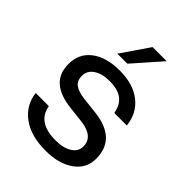

<svg xmlns="http://www.w3.org/2000/svg" viewBox="-205 -802 915 915"><g transform="rotate(45 252.0 -345.0)"><path d="M373.5 -700.5 249.5 -559.5H182L278.5 -700.5ZM291 -209.5 208 -219Q131 -227.5 91.5 -262Q52 -296.5 52 -361.5Q52 -430.5 104.5 -470.8Q157 -511 248 -511Q338 -511 393 -467.8Q448 -424.5 456 -349.5H371.5Q363.5 -396.5 333.5 -419Q303.5 -441.5 248 -441.5Q198 -441.5 167.5 -420.8Q137 -400 137 -366Q137 -332.5 158.2 -317Q179.5 -301.5 222 -296L307 -286.5Q465 -268 465 -134Q465 -68.5 410.5 -29.5Q356 9.5 267 9.5Q167 9.5 107.5 -34.8Q48 -79 39.5 -152H128Q143.5 -59 266.5 -59Q317.5 -59 349 -78.8Q380.5 -98.5 380.5 -132Q380.5 -198 291 -209.5Z"/></g></svg>

Font: Overused Grotesk
Style: Regular
Weight: 450
Version: Version 0.004